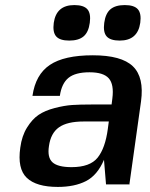

<svg xmlns="http://www.w3.org/2000/svg" viewBox="-20 -728 590 757"><path d="M490 0 488 -1H398L390 -98Q364 -37 319 -14Q274 9 208 9Q123 9 85.5 -27Q48 -63 60 -146Q66 -192 86.5 -225Q107 -258 132 -275Q157 -292 195.5 -302Q234 -312 264.5 -314Q295 -316 340 -316H420L423 -340Q430 -395 409 -419Q388 -443 333 -443Q277 -443 250 -421Q223 -399 216 -350H108Q120 -434 176.5 -472Q233 -510 346 -510Q459 -510 504 -466.5Q549 -423 536 -328ZM409 -249H310Q245 -249 212.5 -226Q180 -203 173 -152Q166 -107 187 -88Q208 -69 262 -69Q335 -69 365 -106.5Q395 -144 405 -219ZM273 -708Q310 -708 324.5 -691.5Q339 -675 334 -638Q329 -601 309.5 -584.5Q290 -568 253 -568Q216 -568 201.5 -584.5Q187 -601 192 -638Q202 -708 273 -708ZM533 -638Q523 -568 452 -568Q415 -568 400.5 -584.5Q386 -601 391 -638Q396 -675 415.5 -691.5Q435 -708 472 -708Q509 -708 523.5 -691.5Q538 -675 533 -638Z"/></svg>

Font: Fivo Sans Modern Med
Style: Italic
Weight: 450
Designer: Alexander Slobzheninov
Foundry: Alexander Slobzheninov
Version: 1.0